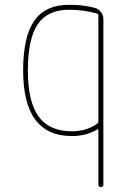

<svg xmlns="http://www.w3.org/2000/svg" viewBox="-20 -550 540 790"><path d="M264.6 -509.8Q175.8 -509.8 135.3 -450.2Q94.7 -390.6 94.7 -259.8Q94.7 -131.8 138.7 -70.8Q182.6 -9.8 275.4 -9.8Q336.9 -9.8 380.9 -42Q384.8 -44.9 384.8 -49.8V-488.3Q384.8 -492.2 379.9 -494.1Q325.2 -509.8 264.6 -509.8ZM275.4 9.8Q75.2 9.8 75.2 -259.8Q75.2 -399.4 121.1 -464.8Q167 -530.3 264.6 -530.3Q323.2 -530.3 370.1 -517.6Q384.8 -513.7 395 -501Q405.3 -488.3 405.3 -471.7V210Q405.3 219.7 395 219.7Q384.8 219.7 384.8 209V-15.6Q384.8 -19.5 380.9 -17.6Q335 9.8 275.4 9.8Z"/></svg>

Font: Rounded-X Mgen+ 1mn thin
Style: Regular
Weight: 100
Designer: [Source Han Sans]
Ryoko NISHIZUKA  (kana & ideographs); Paul D. Hunt (Latin, Greek & Cyrillic); Wenlong ZHANG  (bopomofo
Version: Version 1.059.20150602